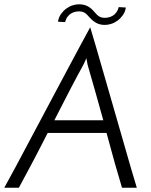

<svg xmlns="http://www.w3.org/2000/svg" viewBox="-40 -874 705 894"><path d="M597 0Q586 -36 568.5 -95.5Q551 -155 531 -226Q511 -297 488.5 -373.5Q466 -450 446 -521Q426 -592 408.5 -651Q391 -710 380 -747Q360 -710 328 -651Q296 -592 258.5 -521Q221 -450 180 -373.5Q139 -297 101.5 -226Q64 -155 32 -95.5Q0 -36 -20 0H48Q73 -46 108.5 -113Q144 -180 182 -255H456Q476 -180 495 -113Q514 -46 528 0ZM348 -572Q350 -576 354.5 -585.5Q359 -595 362 -603Q364 -595 365.5 -585.5Q367 -576 368 -572Q382 -525 401 -457Q420 -389 441 -314H213Q251 -389 286.5 -457Q322 -525 348 -572ZM377 -793Q363 -810 352.5 -815.5Q342 -821 328 -821Q320 -821 310.5 -819Q301 -817 291.5 -811.5Q282 -806 274.5 -796Q267 -786 263 -771L230 -773Q233 -793 243.5 -808Q254 -823 268 -833.5Q282 -844 297.5 -849Q313 -854 328 -854Q351 -854 368 -845Q385 -836 399 -819Q413 -802 423.5 -796.5Q434 -791 448 -791Q455 -791 465 -793Q475 -795 484.5 -800.5Q494 -806 501.5 -816Q509 -826 513 -841L546 -839Q543 -819 532.5 -804Q522 -789 508 -778.5Q494 -768 478.5 -763Q463 -758 448 -758Q425 -758 408 -767.5Q391 -777 377 -793Z"/></svg>

Font: Josefin Sans
Style: Italic
Weight: 400
Italic angle: -7.5°
Designer: Santiago Orozco
Foundry: Typemade